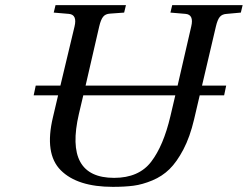

<svg xmlns="http://www.w3.org/2000/svg" viewBox="-20 -712 964 747"><path d="M111 -341 119 -379H215L270 -609Q281 -655 248 -658L189 -663L196 -692H470L463 -663L408 -659Q390 -658 381 -646.5Q372 -635 366 -609L313 -379H671L724 -609Q735 -655 702 -658L643 -663L650 -692H924L917 -663L862 -658Q844 -657 835 -646Q826 -635 820 -609L766 -379H860L852 -341H757L735 -247Q719 -179 693.5 -130.5Q668 -82 639.5 -54Q611 -26 572.5 -10Q534 6 499.5 10.5Q465 15 419 15Q281 15 216.5 -49.5Q152 -114 186 -256L206 -341ZM287 -269Q229 -20 424 -20Q520 -20 568 -82.5Q616 -145 643 -260L662 -341H304Z"/></svg>

Font: Lingua Franca
Style: Italic
Weight: 400
Italic angle: -13°
Version: Version 1.19